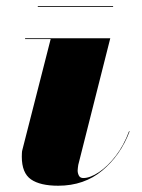

<svg xmlns="http://www.w3.org/2000/svg" viewBox="-20 -582 452 612"><path d="M100.5 -562.5H340.5V-560H100.5ZM393 -163Q364.5 -87.5 306.5 -38.8Q248.5 10 165.5 10Q108 10 78.8 -10.2Q49.5 -30.5 49.5 -82.5Q49.5 -86.5 49.8 -93.5Q50 -100.5 51.5 -105L141.5 -457.5H60V-460H331.5L229.5 -56.5Q229 -52 228.2 -47Q227.5 -42 227.5 -38.5Q227.5 -30 231.5 -22.2Q235.5 -14.5 245.5 -14.5Q267 -14.5 294.8 -32.8Q322.5 -51 348.5 -84.5Q374.5 -118 391.5 -164Z"/></svg>

Font: Bodoni* 72pt Fatface
Style: Italic
Weight: 900
Italic angle: -13°
Version: Version 2.3